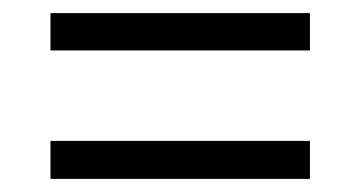

<svg xmlns="http://www.w3.org/2000/svg" viewBox="-20 -503 550 293"><path d="M57 -426H453V-483H57ZM57 -230H453V-288H57Z"/></svg>

Font: Noto Serif Bengali SemiCondensed
Style: Regular
Weight: 400
Width: 4
Designer: Juan Bruce, Universal Thirst, Indian Type Foundry and the Monotype Design Team.
Foundry: Monotype Imaging Inc.
Version: Version 2.003